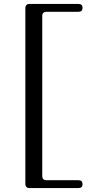

<svg xmlns="http://www.w3.org/2000/svg" viewBox="-20 -869 478 977"><path d="M400 -829Q400 -809 379 -809H216Q206 -809 200.5 -803.5Q195 -798 195 -788V27Q195 37 200.5 42.5Q206 48 216 48H379Q400 48 400 68Q400 88 379 88H130Q120 88 114.5 82.5Q109 77 109 67V-828Q109 -838 114.5 -843.5Q120 -849 130 -849H379Q400 -849 400 -829Z"/></svg>

Font: Shippori Antique B1
Style: Regular
Weight: 400
Designer: FONTDASU
Foundry: FONTDASU / Google Inc. / but / Adobe
Version: Version 2.001